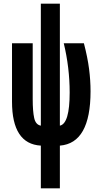

<svg xmlns="http://www.w3.org/2000/svg" viewBox="-20 -779 540 1039"><path d="M304 240V9Q470 -4 470 -285Q470 -344 462 -406Q454 -468 434 -545H325Q357 -413 357 -278Q357 -110 304 -99V-759H201V-99Q173 -104 165 -140.5Q157 -177 157 -243V-545H45V-229Q45 0 201 9V240Z"/></svg>

Font: Noto Sans Mono UI Condensed
Style: Bold
Weight: 700
Width: 3
Designer: Monotype Design team
Foundry: Monotype Imaging Inc.
Version: 1.000